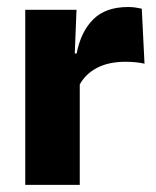

<svg xmlns="http://www.w3.org/2000/svg" viewBox="-20 -519 437 539"><path d="M200.9 -276 159 -368.9H195.2Q206.9 -430 241.7 -464.6Q276.4 -499.3 339.8 -499.3Q350.9 -499.3 360.2 -497.9Q369.6 -496.5 378 -494.6L385.7 -340.2Q375.1 -342.8 361 -344.2Q346.9 -345.6 332.5 -345.6Q283.5 -345.6 250.1 -327.3Q216.7 -309 200.9 -276ZM50.9 0V-491.4H194.8L188.5 -334.7L203.9 -332.5V0Z"/></svg>

Font: Anek Latin Medium
Style: Regular
Weight: 500
Designer: Yesha Goshar
Foundry: Ek Type
Version: Version 1.003